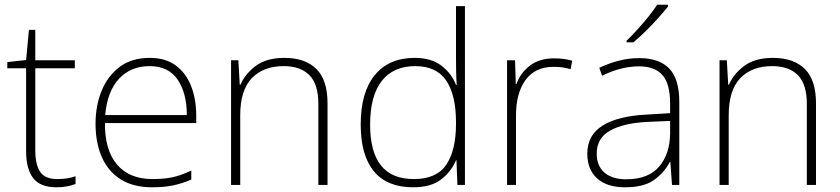

<svg xmlns="http://www.w3.org/2000/svg" viewBox="-20 -786 3571 816"><path d="M223 -25Q246 -25 265.5 -28Q285 -31 301 -37V-4Q285 2 265 6Q245 10 220 10Q151 10 121 -29Q91 -68 91 -143V-496H11V-522L91 -531L103 -659H130V-530H298V-496H130V-146Q130 -87 150.5 -56Q171 -25 223 -25Z M616 -540Q684 -540 727.5 -507.5Q771 -475 792.5 -419.5Q814 -364 814 -294V-263H426Q425 -148 477.5 -86.5Q530 -25 628 -25Q677 -25 712.5 -32.5Q748 -40 793 -61V-23Q754 -6 715.5 2Q677 10 627 10Q546 10 492.5 -24Q439 -58 412.5 -119Q386 -180 386 -260Q386 -337 412 -400.5Q438 -464 489 -502Q540 -540 616 -540ZM616 -505Q536 -505 486 -451.5Q436 -398 427 -297H774Q774 -390 735 -447.5Q696 -505 616 -505Z M1189 -540Q1277 -540 1324.5 -493Q1372 -446 1372 -347V0H1333V-345Q1333 -428 1295 -466.5Q1257 -505 1186 -505Q1099 -505 1050 -453.5Q1001 -402 1001 -297V0H962V-530H993L999 -426H1002Q1021 -471 1066.5 -505.5Q1112 -540 1189 -540Z M1736 10Q1625 10 1569 -58Q1513 -126 1513 -257Q1513 -394 1573 -467Q1633 -540 1743 -540Q1813 -540 1856.5 -506.5Q1900 -473 1918 -425H1921Q1919 -454 1918.5 -484.5Q1918 -515 1918 -544V-760H1956V0H1924L1920 -105H1918Q1899 -58 1855.5 -24Q1812 10 1736 10ZM1739 -25Q1836 -25 1877 -86.5Q1918 -148 1918 -260V-266Q1918 -382 1876.5 -443.5Q1835 -505 1745 -505Q1652 -505 1602.5 -442Q1553 -379 1553 -256Q1553 -141 1599 -83Q1645 -25 1739 -25Z M2335 -538Q2357 -538 2376 -535.5Q2395 -533 2412 -528L2405 -492Q2387 -497 2370.5 -499.5Q2354 -502 2333 -502Q2254 -502 2213.5 -446Q2173 -390 2173 -295V0H2135V-530H2169L2172 -429H2175Q2191 -475 2231.5 -506.5Q2272 -538 2335 -538Z M2697 -539Q2782 -539 2824.5 -494.5Q2867 -450 2867 -353V0H2836L2829 -98H2827Q2803 -52 2759.5 -21Q2716 10 2637 10Q2559 10 2517.5 -28Q2476 -66 2476 -133Q2476 -212 2541.5 -252.5Q2607 -293 2728 -299L2828 -305V-345Q2828 -431 2795 -467.5Q2762 -504 2696 -504Q2619 -504 2539 -464L2527 -498Q2565 -516 2608 -527.5Q2651 -539 2697 -539ZM2732 -268Q2630 -263 2573 -231Q2516 -199 2516 -133Q2516 -81 2549 -52.5Q2582 -24 2641 -24Q2735 -24 2781 -77.5Q2827 -131 2828 -219V-272ZM2819 -758Q2802 -737 2777.5 -709.5Q2753 -682 2725 -654.5Q2697 -627 2672 -606H2643V-613Q2664 -633 2689 -660.5Q2714 -688 2736.5 -716Q2759 -744 2773 -766H2819Z M3265 -540Q3353 -540 3400.5 -493Q3448 -446 3448 -347V0H3409V-345Q3409 -428 3371 -466.5Q3333 -505 3262 -505Q3175 -505 3126 -453.5Q3077 -402 3077 -297V0H3038V-530H3069L3075 -426H3078Q3097 -471 3142.5 -505.5Q3188 -540 3265 -540Z"/></svg>

Font: Noto Sans Thai ExtraLight
Style: Regular
Weight: 200
Designer: Monotype Design Team
Foundry: Monotype Imaging Inc.
Version: Version 2.001; ttfautohint (v1.8.4.7-5d5b)